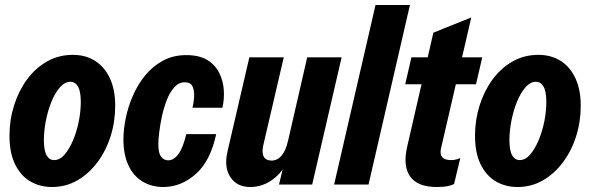

<svg xmlns="http://www.w3.org/2000/svg" viewBox="-20 -740 2367 770"><path d="M188 10Q141 10 102.5 -12Q64 -34 41 -80Q18 -126 18 -196Q18 -259 36.5 -317.5Q55 -376 88.5 -421.5Q122 -467 168.5 -493.5Q215 -520 272 -520Q324 -520 362 -495.5Q400 -471 421 -425.5Q442 -380 442 -316Q442 -252 423.5 -193.5Q405 -135 370.5 -89Q336 -43 290 -16.5Q244 10 188 10ZM197 -98Q220 -98 239 -120Q258 -142 273 -177.5Q288 -213 296 -253.5Q304 -294 304 -331Q304 -373 293 -392.5Q282 -412 262 -412Q240 -412 220.5 -390Q201 -368 186.5 -332.5Q172 -297 164 -256Q156 -215 156 -178Q156 -136 167 -117Q178 -98 197 -98Z M635 10Q588 10 551.5 -12Q515 -34 495 -77Q475 -120 475 -181Q475 -221 484.5 -267Q494 -313 513.5 -357.5Q533 -402 563 -438.5Q593 -475 634 -497Q675 -519 727 -519Q779 -519 811 -499.5Q843 -480 859 -448Q875 -416 877.5 -379.5Q880 -343 872 -308H752Q757 -327 758.5 -351Q760 -375 752.5 -392.5Q745 -410 721 -410Q697 -410 679 -390Q661 -370 649 -339Q637 -308 629.5 -273.5Q622 -239 618.5 -209Q615 -179 615 -162Q615 -125 626.5 -111Q638 -97 654 -97Q677 -97 695.5 -122Q714 -147 727 -202H847Q824 -94 765 -42Q706 10 635 10Z M984 10Q930 10 904 -29.5Q878 -69 892 -131L980 -510H1118L1036 -158Q1029 -127 1038 -111.5Q1047 -96 1069 -96Q1092 -96 1109 -115.5Q1126 -135 1135 -175L1137 -101Q1112 -47 1071.5 -18.5Q1031 10 984 10ZM1099 0 1122 -96H1117L1212 -510H1350L1232 0Z M1320 0 1486 -720H1624L1458 0Z M1732 10Q1655 10 1625 -32Q1595 -74 1613 -152L1718 -609L1870 -670L1748 -142Q1744 -120 1754 -109Q1764 -98 1789 -98Q1799 -98 1807.5 -100Q1816 -102 1826 -106L1801 -2Q1790 4 1772.5 7Q1755 10 1732 10ZM1605 -402 1630 -510H1914L1889 -402Z M2055 10Q2008 10 1969.5 -12Q1931 -34 1908 -80Q1885 -126 1885 -196Q1885 -259 1903.5 -317.5Q1922 -376 1955.5 -421.5Q1989 -467 2035.5 -493.5Q2082 -520 2139 -520Q2191 -520 2229 -495.5Q2267 -471 2288 -425.5Q2309 -380 2309 -316Q2309 -252 2290.5 -193.5Q2272 -135 2237.5 -89Q2203 -43 2157 -16.5Q2111 10 2055 10ZM2064 -98Q2087 -98 2106 -120Q2125 -142 2140 -177.5Q2155 -213 2163 -253.5Q2171 -294 2171 -331Q2171 -373 2160 -392.5Q2149 -412 2129 -412Q2107 -412 2087.5 -390Q2068 -368 2053.5 -332.5Q2039 -297 2031 -256Q2023 -215 2023 -178Q2023 -136 2034 -117Q2045 -98 2064 -98Z"/></svg>

Font: Instrument Sans Condensed
Style: Bold Italic
Weight: 700
Width: 3
Italic angle: -13°
Designer: Rodrigo Fuenzalida
Foundry: fragTYPE
Version: Version 1.000;gftools[0.9.28]